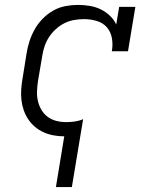

<svg xmlns="http://www.w3.org/2000/svg" viewBox="-20 -548 640 783"><path d="M208 215 242 8Q220 8 198.5 4Q177 0 158 -8.5Q139 -17 123 -30.5Q107 -44 95.5 -61Q84 -78 77 -98Q70 -118 67.5 -139.5Q65 -161 66.5 -183.5Q68 -206 72 -228L88 -328Q92 -354 100 -379Q108 -404 121 -427.5Q134 -451 153.5 -471Q173 -491 196.5 -504.5Q220 -518 246.5 -523Q273 -528 298 -528Q322 -528 346 -524Q370 -520 390.5 -510Q411 -500 428 -484Q445 -468 454 -448L466 -520H532L502 -339H436Q441 -365 436.5 -391.5Q432 -418 416 -436.5Q400 -455 374.5 -462.5Q349 -470 323 -470Q303 -470 282.5 -466.5Q262 -463 243 -453.5Q224 -444 207.5 -429Q191 -414 179.5 -396Q168 -378 161.5 -358.5Q155 -339 152 -318L135 -218Q132 -198 131 -177Q130 -156 134.5 -136.5Q139 -117 149 -100Q159 -83 174.5 -71.5Q190 -60 209.5 -55Q229 -50 250 -50Q267 -50 285 -52.5Q303 -55 319 -62L273 215Z"/></svg>

Font: Iosevka Etoile Light Oblique
Style: Regular
Weight: 300
Italic angle: -9°
Designer: Belleve Invis
Foundry: Belleve Invis
Version: Version 15.5.2; ttfautohint (v1.8.4)